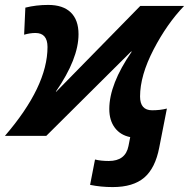

<svg xmlns="http://www.w3.org/2000/svg" viewBox="-39 -552 768 780"><path d="M496 -342 494 -343 149 0H-19Q154 -201 154 -361Q154 -418 105 -418Q83 -418 59 -411L64 -521Q108 -532 157 -532Q217 -532 248.5 -501.5Q280 -471 280 -413Q280 -313 188 -180L189 -179L531 -528H709Q639 -455 585 -351Q530 -245 530 -160Q530 -104 579 -104Q612 -104 639 -111L608 47Q592 131 547 169.5Q502 208 419 208Q370 208 327 199L347 96Q371 102 403 102Q471 102 483 41L490 5Q450 -3 427.5 -33Q405 -63 405 -109Q405 -210 496 -342Z"/></svg>

Font: Libra Sans
Style: Bold Italic
Weight: 700
Italic angle: -12°
Foundry: Context Ltd
Version: Version 1.002